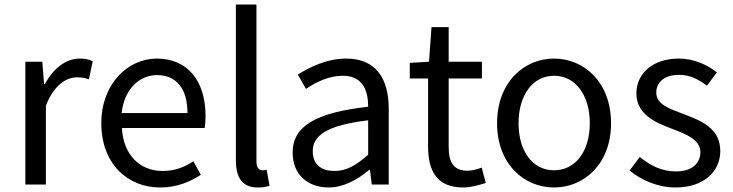

<svg xmlns="http://www.w3.org/2000/svg" viewBox="-20 -816 3241 849"><path d="M92 0H183V-349C219 -442 275 -474 320 -474C342 -474 355 -472 373 -465L390 -545C373 -554 356 -557 332 -557C271 -557 216 -513 178 -444H175L167 -543H92Z M688 13C762 13 820 -12 868 -43L835 -103C795 -76 752 -60 699 -60C596 -60 525 -134 519 -250H885C887 -263 889 -282 889 -302C889 -457 811 -557 673 -557C547 -557 428 -447 428 -271C428 -92 544 13 688 13ZM518 -316C529 -422 597 -484 674 -484C759 -484 809 -425 809 -316Z M1119 13C1144 13 1159 10 1172 5L1159 -65C1149 -63 1145 -63 1140 -63C1126 -63 1114 -74 1114 -102V-796H1023V-108C1023 -31 1051 13 1119 13Z M1433 13C1500 13 1561 -22 1613 -65H1616L1624 0H1699V-334C1699 -468 1643 -557 1511 -557C1424 -557 1347 -518 1297 -486L1333 -423C1376 -452 1433 -481 1496 -481C1585 -481 1608 -414 1608 -344C1377 -318 1274 -259 1274 -141C1274 -43 1342 13 1433 13ZM1459 -60C1405 -60 1363 -85 1363 -147C1363 -217 1425 -262 1608 -284V-132C1555 -85 1512 -60 1459 -60Z M2028 13C2061 13 2097 3 2128 -7L2110 -75C2092 -68 2067 -61 2048 -61C1985 -61 1964 -99 1964 -166V-469H2111V-543H1964V-696H1888L1877 -543L1792 -538V-469H1873V-168C1873 -60 1912 13 2028 13Z M2430 13C2563 13 2682 -91 2682 -271C2682 -452 2563 -557 2430 -557C2297 -557 2178 -452 2178 -271C2178 -91 2297 13 2430 13ZM2430 -63C2336 -63 2273 -146 2273 -271C2273 -396 2336 -481 2430 -481C2524 -481 2588 -396 2588 -271C2588 -146 2524 -63 2430 -63Z M2967 13C3095 13 3165 -60 3165 -148C3165 -251 3078 -283 2999 -313C2938 -336 2882 -355 2882 -407C2882 -449 2914 -485 2983 -485C3031 -485 3069 -465 3106 -437L3150 -496C3108 -529 3049 -557 2982 -557C2864 -557 2794 -489 2794 -403C2794 -311 2877 -274 2953 -246C3013 -223 3077 -199 3077 -143C3077 -96 3042 -58 2970 -58C2905 -58 2856 -84 2809 -122L2764 -62C2816 -19 2890 13 2967 13Z"/></svg>

Font: Microsoft YaHei
Style: Regular
Weight: 400
Designer: Ryoko NISHIZUKA 西塚涼子 (kana, bopomofo & ideographs); Paul D. Hunt (Latin, Greek & Cyrillic); Sandoll Communications 산돌커뮤니
Foundry: Adobe
Version: Version 2.001;hotconv 1.0.111;makeotfexe 2.5.65597